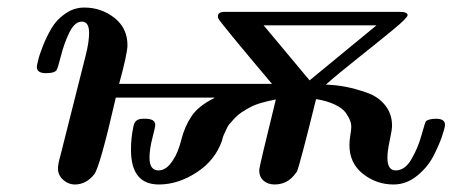

<svg xmlns="http://www.w3.org/2000/svg" viewBox="-20 -475 1193 506"><path d="M77.1 -298.8Q77.1 -301.8 80.6 -316.4Q84 -331.1 93.5 -355Q103 -378.9 116 -400.9Q128.9 -422.9 151.9 -439Q174.8 -455.1 202.1 -455.1Q247.1 -455.1 281.5 -428Q315.9 -400.9 315.9 -356Q315.9 -334 293.9 -253.9H696.8Q557.6 -418.9 555.2 -426.8Q554.2 -428.7 554.2 -432.1Q554.2 -444.3 574.2 -443.8H1032.2Q1054.2 -443.8 1054.2 -435.1Q1054.2 -428.2 1016.6 -397.2Q979 -366.2 922.1 -321Q865.2 -275.9 838.9 -252Q866.7 -251 891.8 -246.1Q917 -241.2 947 -230.7Q977.1 -220.2 995.1 -197.5Q1013.2 -174.8 1013.2 -144Q1013.2 -132.8 1007.1 -105Q1001 -77.1 1001 -59.1Q1001 -25.9 1022.9 -25.9Q1046.9 -25.9 1064 -54.9Q1081.1 -84 1090.6 -117.9Q1100.1 -151.9 1102.1 -154.8Q1107.9 -161.6 1128.9 -162.1Q1152.8 -162.1 1152.8 -146Q1152.8 -139.2 1145 -116Q1137.2 -92.8 1122.1 -63.5Q1106.9 -34.2 1078.9 -11.5Q1050.8 11.2 1017.1 11.2Q972.2 11.2 936.5 -16.8Q900.9 -44.9 900.9 -92.8Q900.9 -104 903.3 -118.9Q905.8 -133.8 905.8 -141.1Q905.8 -148.9 902.8 -157Q899.9 -165 891.8 -177Q883.8 -189 863.3 -199Q842.8 -209 813 -213.9Q769 -35.6 762.2 -22Q760.3 -20 758.8 -18.1Q738.8 10.7 704.1 11.2Q686 11.2 674.6 1.2Q663.1 -8.8 663.1 -26.9Q663.1 -34.7 707 -212.9Q687 -209 669.4 -204.1Q651.9 -199.2 638.9 -192.1Q626 -185.1 616 -178.5Q606 -171.9 598.4 -163.3Q590.8 -154.8 585.4 -148.9Q580.1 -143.1 576.7 -134.5Q573.2 -126 571 -122.1Q568.8 -118.2 566.9 -111.6Q564.9 -105 564.9 -104Q546.9 -52.2 498 -20.5Q449.2 11.2 398.9 11.2Q324.7 11.2 325.2 -81.1Q325.2 -110.8 331.1 -139.2Q333 -151.4 339.1 -156.7Q345.2 -162.1 357.9 -162.1H362.8Q388.7 -162.1 389.2 -146Q389.2 -140.1 381.6 -111.1Q374 -82 374 -59.1Q374 -25.9 397.9 -25.9Q418.9 -25.9 436 -53.2Q449.2 -72.3 458 -107.2Q466.8 -142.1 484.9 -168.9Q502.9 -195.8 544.9 -216.8V-217.8H285.2Q243.2 -33.7 228 -15.1Q207 10.7 178.2 11.2Q160.2 11.2 146.5 -1Q132.8 -13.2 132.8 -30.8Q132.8 -43 139.2 -64.9L206.1 -330.1Q214.8 -364.3 214.8 -388.2Q214.8 -418 195.8 -418Q176.8 -418 162.8 -389.4Q148.9 -360.8 140.4 -326.9Q131.8 -293 128.9 -290Q123 -282.2 102.1 -282.2Q77.1 -281.7 77.1 -298.8ZM674.8 -408.2 795.9 -263.2 972.2 -408.2Z"/></svg>

Font: CMU Serif
Style: BoldItalic
Weight: 700
Italic angle: -14.04°
Version: Version 0.7.0